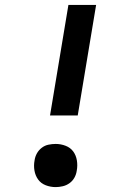

<svg xmlns="http://www.w3.org/2000/svg" viewBox="-20 -755 540 783"><path d="M184 -284 259 -735H372L297 -284ZM207 8Q186 8 166.5 0.5Q147 -7 135.5 -23Q124 -39 120.5 -59.5Q117 -80 121 -101Q123 -116 130.5 -129.5Q138 -143 150.5 -152.5Q163 -162 178 -165Q193 -168 207 -168Q228 -168 247.5 -160.5Q267 -153 278.5 -137.5Q290 -122 293.5 -101Q297 -80 293 -59Q291 -44 283.5 -30.5Q276 -17 263.5 -8Q251 1 236 4.5Q221 8 207 8Z"/></svg>

Font: Iosevka Curly Oblique
Style: Bold
Weight: 700
Italic angle: -9°
Monospace: yes
Designer: Belleve Invis
Foundry: Belleve Invis
Version: Version 11.1.0; ttfautohint (v1.8.3)